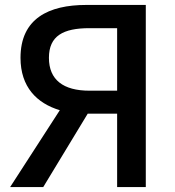

<svg xmlns="http://www.w3.org/2000/svg" viewBox="-20 -757 707 777"><path d="M454 0H570V-737H329C177 -737 63 -682 63 -523C63 -405 129 -339 222 -311L21 0H155L335 -297H454ZM342 -390C236 -390 178 -434 178 -523C178 -612 236 -643 342 -643H454V-390Z"/></svg>

Font: DAIFUKU Sans JP Medium
Style: Regular
Weight: 500
Designer: Original font ‘Source Han Sans JP’ : Ryoko NISHIZUKA  (kana, bopomofo & ideographs); Paul D. Hunt (Latin, Greek & Cyrill
Foundry: Daifuku
Version: Version 1.000